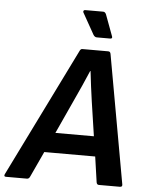

<svg xmlns="http://www.w3.org/2000/svg" viewBox="-87 -892 720 939"><g transform="rotate(5 272.5 -423.0)"><path d="M-22 0Q-34 0 -29 -12L282 -643Q287 -655 295 -655H423Q433 -655 435 -643L548 -12Q550 0 537 0H434Q424 0 422 -12L404 -137H154L96 -12Q91 0 81 0ZM277 -403 200 -235H389L364 -403Q359 -438 354 -476Q349 -514 345 -551H343Q327 -514 311 -477.5Q295 -441 277 -403ZM361 -718Q351 -718 344 -729L285 -834Q283 -838 285 -842Q287 -846 293 -846H381Q391 -846 396 -834L435 -729Q439 -718 426 -718Z"/></g></svg>

Font: Sofia Sans
Style: Bold Italic
Weight: 700
Italic angle: -9°
Designer: Botio Nikoltchev, Ani Petrova
Foundry: lettersoup
Version: Version 4.101; ttfautohint (v1.8.4.7-5d5b)